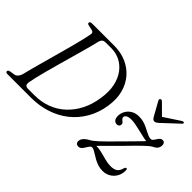

<svg xmlns="http://www.w3.org/2000/svg" viewBox="-104 -1048 1405 1405"><g transform="rotate(45 599.0 -345.5)"><path d="M9 -13Q9 -19 14.2 -22.8Q19.5 -26.5 31 -28.5L63 -33.5Q72 -34.5 79.8 -39.2Q87.5 -44 94.2 -53.2Q101 -62.5 106.5 -78Q111.5 -100 120.8 -135Q130 -170 142 -213.5Q154 -257 167.2 -305Q180.5 -353 193.8 -401Q207 -449 218.5 -492.8Q230 -536.5 238.5 -572.2Q247 -608 251 -630.5Q255 -646.5 250.5 -654.5Q246 -662.5 231 -665.5L202 -671.5Q190 -674 185.8 -677Q181.5 -680 181.5 -686Q181.5 -693 187.2 -696.5Q193 -700 205 -700H434Q501 -700 557 -675.8Q613 -651.5 652 -606.5Q691 -561.5 707.5 -498.8Q724 -436 712 -358.5Q699 -274.5 660.5 -208Q622 -141.5 563.8 -95.2Q505.5 -49 431.2 -24.5Q357 0 271 0H26Q16.5 0 12.8 -3.8Q9 -7.5 9 -13ZM277 -30.5Q346.5 -30.5 406.5 -53Q466.5 -75.5 513.5 -118.8Q560.5 -162 591.8 -223Q623 -284 634 -360.5Q646 -435.5 633.2 -493.8Q620.5 -552 590.5 -591.8Q560.5 -631.5 519 -651.8Q477.5 -672 431 -672H369.5Q354.5 -672 345 -664.2Q335.5 -656.5 330.5 -640.5Q325.5 -618 316 -581.5Q306.5 -545 293.8 -499.5Q281 -454 267 -404Q253 -354 239 -304Q225 -254 213 -208.8Q201 -163.5 192.5 -127.5Q184 -91.5 180.5 -69.5Q177.5 -49.5 184 -40Q190.5 -30.5 209 -30.5ZM844 -74Q857.5 -88.5 876.8 -107.5Q896 -126.5 924.8 -155.2Q953.5 -184 996 -226.5Q1035 -267.5 1063 -295Q1091 -322.5 1109.2 -339.8Q1127.5 -357 1139 -365.8Q1150.5 -374.5 1157 -377.5Q1177.5 -386.5 1187.5 -400.2Q1197.5 -414 1197.5 -433Q1197.5 -446 1191 -454.2Q1184.5 -462.5 1172 -462.5Q1161.5 -462.5 1154.2 -456.8Q1147 -451 1141 -442.5Q1135 -434 1129.8 -425.5Q1124.5 -417 1118.8 -411.2Q1113 -405.5 1105 -405.5Q1091.5 -405.5 1077 -411.2Q1062.5 -417 1046.8 -425.5Q1031 -434 1013 -442.5Q995 -451 974 -456.8Q953 -462.5 928 -462.5Q893 -462.5 867.5 -447.2Q842 -432 828.2 -407.5Q814.5 -383 814.5 -355Q814.5 -331 825.2 -318.2Q836 -305.5 853 -305.5Q864.5 -305.5 871.5 -312Q878.5 -318.5 878.5 -329Q878.5 -336 875.5 -341.5Q872.5 -347 864.5 -352.5Q856 -359.5 852.2 -365Q848.5 -370.5 848.5 -375.5Q848.5 -390 863 -398.2Q877.5 -406.5 905 -406.5Q924.5 -406.5 951.8 -401.2Q979 -396 1008.2 -388.8Q1037.5 -381.5 1063 -376.2Q1088.5 -371 1104.5 -371L1105.5 -387.5Q1099 -379 1080.2 -359.2Q1061.5 -339.5 1030.8 -308.2Q1000 -277 956.5 -233Q920.5 -196.5 894.5 -170.5Q868.5 -144.5 849.8 -127.5Q831 -110.5 818.2 -100.5Q805.5 -90.5 796.5 -86Q777 -75.5 764.2 -64.5Q751.5 -53.5 745.8 -42.2Q740 -31 740 -20.5Q740 -6 747.8 1.2Q755.5 8.5 769 8.5Q780.5 8.5 789.2 1.8Q798 -5 804.8 -15.2Q811.5 -25.5 817.8 -35.8Q824 -46 830.2 -52.8Q836.5 -59.5 844.5 -59.5Q855 -59.5 868 -52.5Q881 -45.5 896.5 -35.5Q912 -25.5 931 -15.2Q950 -5 971.8 2Q993.5 9 1019.5 9Q1054 9 1080.8 -7Q1107.5 -23 1123 -50.2Q1138.5 -77.5 1138.5 -111Q1139 -120.5 1136.5 -125Q1134 -129.5 1129.5 -129.5Q1126 -129.5 1123 -126.5Q1120 -123.5 1117 -115.5Q1108 -81.5 1089 -69.2Q1070 -57 1036 -57Q1009 -57 978.2 -65.2Q947.5 -73.5 915.5 -81.5Q883.5 -89.5 853 -89.5ZM1056.5 -570 966.5 -659.5Q962 -663.5 957.2 -664.2Q952.5 -665 947.5 -662Q944 -659.5 942.8 -655Q941.5 -650.5 944.5 -645L1007.5 -532Q1013 -524 1018.2 -519.5Q1023.5 -515 1032 -515Q1040.5 -515 1047.8 -519.5Q1055 -524 1064 -532L1185 -645Q1191.5 -650.5 1192.8 -655Q1194 -659.5 1191 -662Q1188.5 -665 1183 -664.2Q1177.5 -663.5 1171 -659.5L1035 -570Z"/></g></svg>

Font: Fraunces Light
Style: Italic
Weight: 300
Italic angle: -16°
Version: Version 1.000;[b76b70a41]